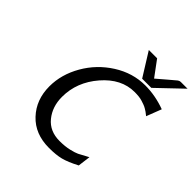

<svg xmlns="http://www.w3.org/2000/svg" viewBox="-235 -1058 1244 1244"><g transform="rotate(45 386.5 -436.0)"><path d="M128.9 -267.1Q128.9 -376 188 -479Q247.1 -582 348.6 -646.5Q450.2 -710.9 564 -710.9Q656.7 -710.9 749 -676.8L709 -573.2L700.2 -580.1Q690.4 -587.9 685.3 -591.6Q680.2 -595.2 668 -602.5Q655.8 -609.9 644.3 -614Q632.8 -618.2 617.9 -623Q603 -627.9 584.5 -629.9Q565.9 -631.8 545.9 -631.8Q424.8 -631.8 329.8 -522Q234.9 -412.1 234.9 -276.9Q234.9 -187 285.4 -125Q335.9 -63 425.8 -63Q475.6 -63 513.7 -72Q551.8 -81.1 569.3 -89.6Q586.9 -98.1 637.2 -126L626 -39.1Q560.1 -4.9 517.1 6.1Q474.1 17.1 409.2 17.1Q281.2 17.1 205.1 -64Q128.9 -145 128.9 -267.1ZM418 -889.2H494.1L573.2 -782.2Q600.1 -805.2 638.2 -837.9Q682.1 -876 691.2 -882.6Q700.2 -889.2 710.9 -889.2H772.9L603 -727.1H519Z"/></g></svg>

Font: CMU Bright
Style: SemiBoldOblique
Weight: 600
Italic angle: -12°
Version: Version 0.7.0